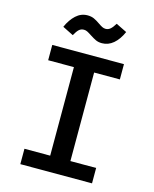

<svg xmlns="http://www.w3.org/2000/svg" viewBox="-134 -1012 882 1101"><g transform="rotate(15 307.5 -462.0)"><path d="M94.9 -707.7H520.5V-616.9H367.7V-91.3H520.5V0H94.9V-91.3H247.7V-616.9H94.9ZM293.8 -819Q278.5 -829.2 268.7 -834.1Q259 -839 248.2 -839Q230.8 -839 219 -827.9Q207.2 -816.9 193.8 -792.3L129.2 -824.6Q148.7 -869.2 178.7 -896.7Q208.7 -924.1 247.2 -924.1Q269.2 -924.1 285.6 -916.7Q302.1 -909.2 321 -895.9Q335.9 -885.6 345.6 -880.8Q355.4 -875.9 366.2 -875.9Q381.5 -875.9 393.8 -886.4Q406.2 -896.9 420.5 -920.5L485.1 -888.7Q464.6 -842.1 434.4 -816.4Q404.1 -790.8 366.7 -790.8Q346.2 -790.8 330.5 -797.9Q314.9 -805.1 293.8 -819Z"/></g></svg>

Font: Fira Code Fixed Medium
Style: Regular
Weight: 500
Monospace: yes
Designer: Carrois Corporate, Edenspiekermann AG, Nikita Prokopov
Foundry: Carrois Corporate, Edenspiekermann AG, Nikita Prokopov
Version: Version 5.002